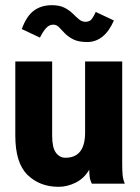

<svg xmlns="http://www.w3.org/2000/svg" viewBox="-20 -708 540 740"><path d="M206 12Q133 12 86 -34Q39 -80 39 -185V-471H181V-185Q181 -139 195.5 -119.5Q210 -100 232 -100Q308 -100 308 -197V-471H451V-76Q451 -52 452.5 -34.5Q454 -17 461 0H334Q327 -14 325.5 -27.5Q324 -41 324 -54Q304 -20 271.5 -4Q239 12 206 12ZM349 -662 419 -629Q400 -586 374 -566Q348 -546 317 -546Q283 -546 263 -556Q243 -566 230 -579.5Q217 -593 207.5 -603Q198 -613 185 -613Q169 -613 156.5 -598.5Q144 -584 134 -563L64 -596Q82 -646 110.5 -667Q139 -688 180 -688Q209 -688 228 -678.5Q247 -669 260 -656Q273 -643 284.5 -633.5Q296 -624 309 -624Q326 -624 334 -635Q342 -646 349 -662Z"/></svg>

Font: Inconsolata Black
Style: Regular
Weight: 900
Monospace: yes
Designer: Raph Levien, Cyreal, Brenton Simpson
Foundry: Raph Levien, Cyreal, Google
Version: Version 3.001; ttfautohint (v1.8.2.53-6de2)